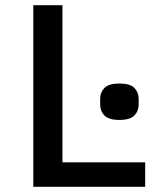

<svg xmlns="http://www.w3.org/2000/svg" viewBox="-20 -718 640 738"><path d="M108 0V-698H220V-94H538V0ZM365 -316V-338Q365 -363 381.5 -380Q398 -397 439 -397Q480 -397 496.5 -380Q513 -363 513 -338V-316Q513 -291 496.5 -274Q480 -257 439 -257Q398 -257 381.5 -274Q365 -291 365 -316Z"/></svg>

Font: IBM Plaex Mono Medium
Style: Regular
Weight: 500
Designer: Mike Abbink, Paul van der Laan, Pieter van Rosmalen
Foundry: Bold Monday
Version: Version 2.003